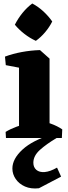

<svg xmlns="http://www.w3.org/2000/svg" viewBox="-20 -782 386 1088"><path d="M87.8 0V-445.5L206.5 -498.2L260.8 -449.8V0ZM13.8 0 11.8 -34.5Q40.2 -51.8 73.8 -64Q107.2 -76.2 135.2 -82.8L125.8 0ZM173 0 198 -103Q229.2 -95 267.2 -81.5Q305.2 -68 332.8 -48.8L330.5 0ZM12.8 -412.8 8.2 -461.2Q51.8 -477.5 102.8 -487Q153.8 -496.5 206.5 -498.2L206 -427.5L129.8 -390.5ZM183.2 -550.5Q149.2 -566 118 -590.2Q86.8 -614.5 64.2 -642Q82.8 -678.5 108 -709.4Q133.2 -740.2 162.8 -762.2Q196.5 -744.5 225.9 -717.4Q255.2 -690.2 276 -660.2Q260 -628.2 235.8 -599.5Q211.5 -570.8 183.2 -550.5ZM200.5 284.8Q155.2 289.8 121.6 274.9Q88 260 69.1 232.5Q50.2 205 50.2 173Q50.2 118.2 107.4 65.6Q164.5 13 277.2 -21.5L300.8 0Q243.5 34 206.2 67.5Q169 101 169 140.2Q169 165.8 185.9 180.5Q202.8 195.2 233.2 192.9Q263.8 190.5 303.2 167.8L326.2 218.8Z"/></svg>

Font: Eczar
Style: Regular
Weight: 400
Designer: Vaibhav Singh
Foundry: Rosetta Type Foundry
Version: Version 2.000